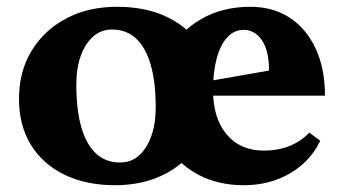

<svg xmlns="http://www.w3.org/2000/svg" viewBox="-20 -531 1014 566"><path d="M319 15Q233 15 169 -16.5Q105 -48 70.5 -105Q36 -162 36 -240Q36 -320 73 -381Q110 -442 175 -476.5Q240 -511 325 -511Q412 -511 475.5 -479.5Q539 -448 573.5 -391Q608 -334 608 -256Q608 -177 571 -115.5Q534 -54 469 -19.5Q404 15 319 15ZM334 -52Q366 -52 389 -72Q412 -92 425.5 -128.5Q439 -165 439 -214Q439 -290 424 -341Q409 -392 380.5 -418Q352 -444 310 -444Q279 -444 255.5 -424Q232 -404 218.5 -367.5Q205 -331 205 -282Q205 -206 220 -155Q235 -104 263.5 -78Q292 -52 334 -52ZM699 15Q623 15 564.5 -16Q506 -47 473 -102.5Q440 -158 440 -229Q440 -312 475.5 -375.5Q511 -439 573.5 -475Q636 -511 718 -511Q784 -511 833 -479.5Q882 -448 910 -389Q938 -330 938 -249H556V-285L773 -323Q773 -382 752 -412.5Q731 -443 698 -443Q671 -443 650.5 -421.5Q630 -400 619 -359.5Q608 -319 608 -265Q608 -183 648 -135Q688 -87 758 -87Q840 -87 892 -140L924 -116Q895 -55 835 -20Q775 15 699 15Z"/></svg>

Font: Platypi Light
Style: Bold
Weight: 700
Version: Version 1.200